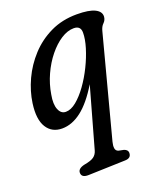

<svg xmlns="http://www.w3.org/2000/svg" viewBox="-129 -523 701 846"><g transform="rotate(-20 221.5 -100.0)"><path d="M140 241Q107 242 107 218.5Q107 198.5 138.5 191.5Q170.5 186 183.8 176.2Q197 166.5 202 149.5L281.5 -133.5Q237 -60 192.5 -25.8Q148 8.5 101.5 8.5Q53.5 8.5 29.8 -29.5Q6 -67.5 16 -140.5Q23.5 -194.5 48.2 -248Q73 -301.5 113.5 -345.5Q154 -389.5 209 -416Q264 -442.5 332.5 -442.5Q390 -442.5 417.2 -428.8Q444.5 -415 442.5 -391Q441 -375.5 429.8 -364.8Q418.5 -354 413.5 -333.5L289 139Q284.5 156 286.2 168.5Q288 181 300 185L324.5 190Q342 196 342 210Q342 235 313 235.5ZM106.5 -148.5Q98.5 -105.5 108.8 -80.2Q119 -55 141.5 -55Q165.5 -55 191.5 -76.2Q217.5 -97.5 242.5 -132.2Q267.5 -167 287.5 -207.8Q307.5 -248.5 319.5 -288Q331.5 -327.5 331.5 -357.5Q331.5 -389.5 299 -389.5Q270 -389.5 239.2 -369.8Q208.5 -350 181 -316Q153.5 -282 133.8 -238.8Q114 -195.5 106.5 -148.5Z"/></g></svg>

Font: Fraunces 144pt SuperSoft
Style: Italic
Weight: 400
Italic angle: -16°
Version: Version 1.000;[b76b70a41]